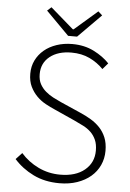

<svg xmlns="http://www.w3.org/2000/svg" viewBox="-58 -884 637 938"><g transform="rotate(5 260.5 -414.5)"><path d="M269 12Q197 12 141 -15.5Q85 -43 46 -87L76 -119Q112 -78 162 -54Q212 -30 269 -30Q345 -30 389 -66.5Q433 -103 433 -162Q433 -193 423.5 -214.5Q414 -236 398 -251.5Q382 -267 360.5 -278Q339 -289 315 -300L215 -345Q194 -354 170 -367Q146 -380 126.5 -399.5Q107 -419 94 -445.5Q81 -472 81 -509Q81 -545 95.5 -574.5Q110 -604 135.5 -625.5Q161 -647 196.5 -659Q232 -671 273 -671Q333 -671 379.5 -647.5Q426 -624 456 -592L430 -562Q401 -592 362 -610.5Q323 -629 273 -629Q207 -629 167 -597Q127 -565 127 -511Q127 -482 138 -462Q149 -442 166 -427.5Q183 -413 203 -402.5Q223 -392 241 -384L341 -340Q369 -328 394 -313Q419 -298 438 -278Q457 -258 468.5 -230.5Q480 -203 480 -165Q480 -127 465 -94.5Q450 -62 422.5 -38.5Q395 -15 356 -1.5Q317 12 269 12ZM249 -709 136 -823 156 -841 269 -743H273L386 -841L406 -823L293 -709Z"/></g></svg>

Font: hySource Sans Pro Light
Style: Regular
Weight: 300
Designer: Paul D. Hunt
Foundry: Adobe Systems Incorporated
Version: Version 2.021;PS 2.000;hotconv 1.0.86;makeotf.lib2.5.63406